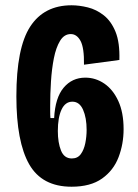

<svg xmlns="http://www.w3.org/2000/svg" viewBox="-20 -693 521 727"><path d="M251 14Q139 14 90.5 -71Q42 -156 42 -328Q42 -512 94.5 -592.5Q147 -673 251 -673Q280 -673 312.5 -665Q345 -657 373 -635Q401 -613 417.5 -572.5Q434 -532 432 -466L298 -448Q299 -512 285 -538Q271 -564 248 -564Q223 -564 207.5 -538.5Q192 -513 184 -472.5Q176 -432 173 -384.5Q170 -337 170 -293Q170 -286 170 -271Q170 -256 171 -246H185Q189 -323 221 -361Q253 -399 303 -399Q342 -399 375 -376.5Q408 -354 428 -310.5Q448 -267 448 -204Q448 -148 429 -98Q410 -48 366.5 -17Q323 14 251 14ZM252 -93Q274 -93 286 -109.5Q298 -126 303 -151Q308 -176 308 -201Q308 -247 294.5 -277.5Q281 -308 254 -308Q227 -308 213 -278Q199 -248 199 -197Q199 -153 211 -123Q223 -93 252 -93Z"/></svg>

Font: Bricolage Grotesque 12pt Condensed Bricolage Grotesque 10pt Condensed Regular
Style: Bold
Weight: 700
Width: 3
Designer: Mathieu Triay
Foundry: Atelier Triay
Version: Version 1.001; ttfautohint (v1.8.4.7-5d5b);gftools[0.9.33.de